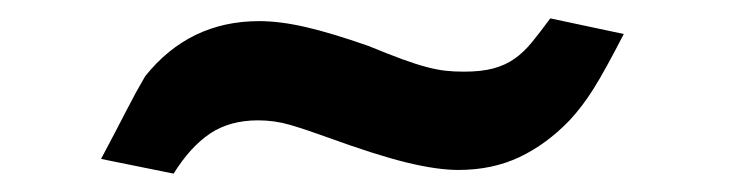

<svg xmlns="http://www.w3.org/2000/svg" viewBox="-20 -360 801 209"><path d="M659 -323Q639 -284 626.5 -264Q614 -244 600 -229Q575 -203 545.5 -189Q516 -175 479 -175Q456 -175 423 -183Q390 -191 335 -211Q313 -219 296 -224Q279 -229 261 -229Q230 -229 208.5 -214.5Q187 -200 169 -171L90 -187Q107 -219 117.5 -239.5Q128 -260 138 -277Q186 -337 262 -337Q285 -337 313 -330.5Q341 -324 381 -310Q403 -301 418 -295.5Q433 -290 444.5 -287Q456 -284 465 -283Q474 -282 485 -282Q504 -282 517 -285.5Q530 -289 540 -296Q550 -303 559 -314Q568 -325 579 -340Z"/></svg>

Font: Tschichold
Style: Bold
Weight: 700
Designer: Peter Wiegel
Foundry: Peter Wiegel
Version: Version 1.000; ttfautohint (v1.3)